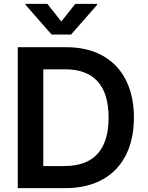

<svg xmlns="http://www.w3.org/2000/svg" viewBox="-20 -971 764 991"><path d="M346.9 -792.6 481.2 -946V-951H368.6L296.5 -860.1L224.4 -951H111.9V-946L246.4 -792.6ZM323.2 -727.3H71.7V0H318.2C539.8 0 671.2 -137.1 671.2 -364.3C671.2 -590.9 539.8 -727.3 323.2 -727.3ZM311.8 -114H203.5V-613.3H315.7C463.4 -613.3 540.5 -530.9 540.5 -364.3C540.5 -197.1 463.4 -114 311.8 -114Z"/></svg>

Font: TID UI Semi Bold
Style: Regular
Weight: 600
Designer: The TID Project Authors
Foundry: Bakken & Bæck
Version: Version 1.001;hotconv 1.0.109;makeotfexe 2.5.65596